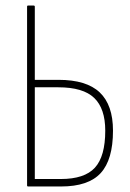

<svg xmlns="http://www.w3.org/2000/svg" viewBox="-20 -675 470 695"><path d="M82 0Q78 0 78 -4V-651Q78 -655 82 -655H101Q106 -655 106 -651V-386H192Q293 -386 341 -340.5Q389 -295 389 -202Q389 -97 344.5 -48.5Q300 0 201 0ZM106 -27H200Q286 -27 323.5 -68Q361 -109 361 -202Q361 -282 321 -320.5Q281 -359 191 -359H106Z"/></svg>

Font: Sofia Sans Cond ExtraLight
Style: Regular
Weight: 200
Width: 3
Designer: Botio Nikoltchev, Ani Petrova
Foundry: lettersoup
Version: Version 4.100; ttfautohint (v1.8.3)